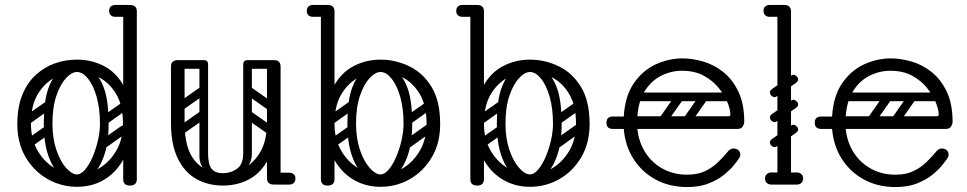

<svg xmlns="http://www.w3.org/2000/svg" viewBox="-20 -746 3910 776"><path d="M291 9Q228 9 173 -22Q118 -53 84 -110Q50 -167 50 -245Q50 -314 70.5 -363.5Q91 -413 126 -444.5Q161 -476 203.5 -490.5Q246 -505 291 -505Q351 -505 401.5 -478.5Q452 -452 482 -395Q512 -338 512 -245Q512 -167 483 -110Q454 -53 404.5 -22Q355 9 291 9ZM291 -41Q340 -41 382 -66.5Q424 -92 450.5 -138Q477 -184 477 -246Q477 -319 450 -365Q423 -411 380.5 -433Q338 -455 291 -455Q245 -455 202.5 -433Q160 -411 132.5 -365Q105 -319 105 -246Q105 -184 131.5 -138Q158 -92 200.5 -66.5Q243 -41 291 -41ZM505 4Q478 4 478 -22V-700Q478 -726 505 -726Q533 -726 533 -700V-22Q533 4 505 4ZM387 -157Q378 -171 391 -181L468 -235Q483 -245 492 -231Q503 -216 489 -207L412 -152Q407 -148 399.5 -149Q392 -150 387 -157ZM394 -255Q385 -269 398 -279L475 -333Q490 -343 499 -329Q510 -314 496 -305L419 -250Q414 -246 406.5 -247Q399 -248 394 -255ZM81 -157Q71 -172 85 -181L162 -235Q177 -245 186 -231Q197 -216 183 -207L106 -152Q100 -148 93 -149Q86 -150 81 -157ZM81 -255Q71 -270 85 -279L162 -333Q177 -343 186 -329Q197 -314 183 -305L106 -250Q100 -246 93 -247Q86 -248 81 -255ZM288 -7Q254 -9 224 -36.5Q194 -64 175.5 -116.5Q157 -169 157 -245Q157 -338 175.5 -389Q194 -440 224 -460.5Q254 -481 288 -481L291 -455Q270 -455 247 -430.5Q224 -406 208 -359.5Q192 -313 192 -246Q192 -186 208 -139.5Q224 -93 247.5 -67Q271 -41 291 -41ZM288 -7 291 -41Q307 -41 323.5 -60Q340 -79 353.5 -110Q367 -141 375.5 -177Q384 -213 384 -246Q384 -308 370.5 -355Q357 -402 335.5 -428.5Q314 -455 291 -455L288 -481Q322 -481 352 -460.5Q382 -440 400.5 -389Q419 -338 419 -245Q419 -169 400.5 -116.5Q382 -64 352 -36.5Q322 -9 288 -7ZM531 -702Q529 -689 522 -685Q518 -678 497 -678H446Q434 -678 427 -685Q421 -691 421 -702Q421 -713 427 -719Q434 -726 446 -726H497Q508 -726 514 -724.5Q520 -723 521 -721Q525 -717 528 -712Q531 -707 531 -702Z M881 4Q822 4 774.5 -22Q727 -48 699 -104.5Q671 -161 671 -251H726Q726 -144 768.5 -95Q811 -46 881 -46Q927 -46 967.5 -67.5Q1008 -89 1033.5 -134.5Q1059 -180 1059 -251H1094Q1094 -161 1065 -104.5Q1036 -48 988 -22Q940 4 881 4ZM699 -225Q671 -225 671 -251V-477Q671 -503 699 -503Q726 -503 726 -477V-251Q726 -225 699 -225ZM1087 0Q1059 0 1059 -26V-477Q1059 -503 1087 -503Q1114 -503 1114 -477V-26Q1114 0 1087 0ZM1064 -24Q1064 -29 1067 -34Q1070 -39 1074 -43Q1076 -45 1081.5 -46.5Q1087 -48 1098 -48H1149Q1161 -48 1168 -41Q1174 -36 1174 -24Q1174 -13 1168 -7Q1161 0 1149 0H1098Q1077 0 1073 -7Q1066 -11 1064 -24ZM804 -503Q821 -503 821 -486V-124Q821 -107 804 -107Q786 -107 786 -123V-485Q786 -503 804 -503ZM881 -46Q913 -46 938 -64Q963 -82 963 -127V-222H998V-124Q998 -94 980 -72.5Q962 -51 932.5 -39Q903 -27 870 -27ZM881 -46 891 -27Q842 -27 814 -52Q786 -77 786 -114V-222H821V-127Q821 -82 835 -64Q849 -46 881 -46ZM1103 -486Q1103 -468 1085 -468H982Q964 -468 964 -486Q964 -503 983 -503H1086Q1103 -503 1103 -486ZM819 -486Q819 -468 801 -468H698Q680 -468 680 -486Q680 -503 699 -503H802Q819 -503 819 -486ZM1088 -305Q1078 -292 1065 -301L971 -367Q957 -376 968 -392Q978 -405 991 -396L1085 -330Q1090 -326 1091.5 -319.5Q1093 -313 1088 -305ZM1088 -207Q1078 -194 1065 -203L971 -269Q957 -278 968 -294Q978 -307 991 -298L1085 -232Q1090 -228 1091.5 -221.5Q1093 -215 1088 -207ZM981 -503Q998 -503 998 -486V-154Q998 -137 981 -137Q963 -137 963 -153V-485Q963 -503 981 -503ZM1077 -503Q1094 -503 1094 -486V-154Q1094 -137 1077 -137Q1059 -137 1059 -153V-485Q1059 -503 1077 -503ZM728 -308Q713 -297 704 -311Q700 -316 699.5 -323Q699 -330 707 -336L784 -390Q799 -400 809 -386Q813 -380 812.5 -373.5Q812 -367 805 -362ZM728 -210Q713 -199 704 -213Q700 -218 699.5 -225Q699 -232 707 -238L784 -292Q799 -302 809 -288Q813 -282 812.5 -275.5Q812 -269 805 -264Z M1518 9Q1455 9 1405 -22Q1355 -53 1326 -110Q1297 -167 1297 -245Q1297 -338 1327.5 -395Q1358 -452 1408.5 -478.5Q1459 -505 1518 -505Q1578 -505 1633.5 -478.5Q1689 -452 1724 -395Q1759 -338 1759 -245Q1759 -167 1725 -110Q1691 -53 1636.5 -22Q1582 9 1518 9ZM1518 -41Q1567 -41 1609 -66.5Q1651 -92 1677.5 -138Q1704 -184 1704 -246Q1704 -319 1677 -365Q1650 -411 1607.5 -433Q1565 -455 1518 -455Q1472 -455 1429.5 -433Q1387 -411 1359.5 -365Q1332 -319 1332 -246Q1332 -184 1358.5 -138Q1385 -92 1427.5 -66.5Q1470 -41 1518 -41ZM1304 4Q1277 4 1277 -22V-700Q1277 -726 1304 -726Q1332 -726 1332 -700V-22Q1332 4 1304 4ZM1330 -702Q1328 -689 1321 -685Q1317 -678 1296 -678H1245Q1233 -678 1226 -685Q1220 -691 1220 -702Q1220 -713 1226 -719Q1233 -726 1245 -726H1296Q1307 -726 1313 -724.5Q1319 -723 1320 -721Q1324 -717 1327 -712Q1330 -707 1330 -702ZM1605 -150Q1595 -165 1609 -174L1709 -245Q1723 -256 1733 -241Q1743 -227 1730 -217L1630 -145Q1625 -141 1617.5 -142Q1610 -143 1605 -150ZM1621 -255Q1612 -269 1625 -279L1702 -333Q1717 -343 1726 -329Q1737 -314 1723 -305L1646 -250Q1641 -246 1633.5 -247Q1626 -248 1621 -255ZM1308 -157Q1298 -172 1312 -181L1389 -235Q1404 -245 1413 -231Q1424 -216 1410 -207L1333 -152Q1327 -148 1320 -149Q1313 -150 1308 -157ZM1308 -255Q1298 -270 1312 -279L1389 -333Q1404 -343 1413 -329Q1424 -314 1410 -305L1333 -250Q1327 -246 1320 -247Q1313 -248 1308 -255ZM1515 -7Q1481 -9 1451 -36.5Q1421 -64 1402.5 -116.5Q1384 -169 1384 -245Q1384 -338 1402.5 -389Q1421 -440 1451 -460.5Q1481 -481 1515 -481L1518 -455Q1497 -455 1474 -430.5Q1451 -406 1435 -359.5Q1419 -313 1419 -246Q1419 -186 1435 -139.5Q1451 -93 1474.5 -67Q1498 -41 1518 -41ZM1515 -7 1518 -41Q1534 -41 1550.5 -60Q1567 -79 1580.5 -110Q1594 -141 1602.5 -177Q1611 -213 1611 -246Q1611 -308 1597.5 -355Q1584 -402 1562.5 -428.5Q1541 -455 1518 -455L1515 -481Q1549 -481 1579 -460.5Q1609 -440 1627.5 -389Q1646 -338 1646 -245Q1646 -169 1627.5 -116.5Q1609 -64 1579 -36.5Q1549 -9 1515 -7Z M2122 9Q2059 9 2009 -22Q1959 -53 1930 -110Q1901 -167 1901 -245Q1901 -338 1931.5 -395Q1962 -452 2012.5 -478.5Q2063 -505 2122 -505Q2182 -505 2237.5 -478.5Q2293 -452 2328 -395Q2363 -338 2363 -245Q2363 -167 2329 -110Q2295 -53 2240.5 -22Q2186 9 2122 9ZM2122 -41Q2171 -41 2213 -66.5Q2255 -92 2281.5 -138Q2308 -184 2308 -246Q2308 -319 2281 -365Q2254 -411 2211.5 -433Q2169 -455 2122 -455Q2076 -455 2033.5 -433Q1991 -411 1963.5 -365Q1936 -319 1936 -246Q1936 -184 1962.5 -138Q1989 -92 2031.5 -66.5Q2074 -41 2122 -41ZM1908 4Q1881 4 1881 -22V-700Q1881 -726 1908 -726Q1936 -726 1936 -700V-22Q1936 4 1908 4ZM1934 -702Q1932 -689 1925 -685Q1921 -678 1900 -678H1849Q1837 -678 1830 -685Q1824 -691 1824 -702Q1824 -713 1830 -719Q1837 -726 1849 -726H1900Q1911 -726 1917 -724.5Q1923 -723 1924 -721Q1928 -717 1931 -712Q1934 -707 1934 -702ZM2209 -150Q2199 -165 2213 -174L2313 -245Q2327 -256 2337 -241Q2347 -227 2334 -217L2234 -145Q2229 -141 2221.5 -142Q2214 -143 2209 -150ZM2225 -255Q2216 -269 2229 -279L2306 -333Q2321 -343 2330 -329Q2341 -314 2327 -305L2250 -250Q2245 -246 2237.5 -247Q2230 -248 2225 -255ZM1912 -157Q1902 -172 1916 -181L1993 -235Q2008 -245 2017 -231Q2028 -216 2014 -207L1937 -152Q1931 -148 1924 -149Q1917 -150 1912 -157ZM1912 -255Q1902 -270 1916 -279L1993 -333Q2008 -343 2017 -329Q2028 -314 2014 -305L1937 -250Q1931 -246 1924 -247Q1917 -248 1912 -255ZM2119 -7Q2085 -9 2055 -36.5Q2025 -64 2006.5 -116.5Q1988 -169 1988 -245Q1988 -338 2006.5 -389Q2025 -440 2055 -460.5Q2085 -481 2119 -481L2122 -455Q2101 -455 2078 -430.5Q2055 -406 2039 -359.5Q2023 -313 2023 -246Q2023 -186 2039 -139.5Q2055 -93 2078.5 -67Q2102 -41 2122 -41ZM2119 -7 2122 -41Q2138 -41 2154.5 -60Q2171 -79 2184.5 -110Q2198 -141 2206.5 -177Q2215 -213 2215 -246Q2215 -308 2201.5 -355Q2188 -402 2166.5 -428.5Q2145 -455 2122 -455L2119 -481Q2153 -481 2183 -460.5Q2213 -440 2231.5 -389Q2250 -338 2250 -245Q2250 -169 2231.5 -116.5Q2213 -64 2183 -36.5Q2153 -9 2119 -7Z M2757 10Q2687 10 2631.5 -19.5Q2576 -49 2541.5 -102Q2507 -155 2501 -225H2457Q2431 -225 2431 -250Q2431 -275 2457 -275H2501Q2506 -358 2542 -410Q2578 -462 2630.5 -486Q2683 -510 2739 -510Q2778 -510 2821.5 -497.5Q2865 -485 2902.5 -455.5Q2940 -426 2964 -376.5Q2988 -327 2988 -253Q2988 -245 2982 -235Q2976 -225 2962 -225H2556Q2562 -170 2589 -128.5Q2616 -87 2659.5 -63.5Q2703 -40 2757 -40Q2800 -40 2830 -54.5Q2860 -69 2881 -89.5Q2902 -110 2918 -129Q2924 -137 2930.5 -141.5Q2937 -146 2944 -146Q2948 -146 2953.5 -144.5Q2959 -143 2962 -141Q2972 -134 2972 -120Q2972 -114 2967 -106Q2962 -98 2944 -76Q2932 -61 2908 -41Q2884 -21 2846.5 -5.5Q2809 10 2757 10ZM2556 -276H2924Q2932 -276 2932 -283Q2932 -303 2920 -332.5Q2908 -362 2884 -391.5Q2860 -421 2823.5 -440.5Q2787 -460 2737 -460Q2693 -460 2653.5 -440.5Q2614 -421 2587.5 -380.5Q2561 -340 2556 -276ZM2842 -372H2945V-337H2842ZM2736 -366Q2749 -356 2740 -343L2674 -249Q2665 -235 2649 -246Q2636 -256 2645 -269L2711 -363Q2715 -368 2722 -369.5Q2729 -371 2736 -366ZM2834 -366Q2847 -356 2838 -343L2772 -249Q2763 -235 2747 -246Q2734 -256 2743 -269L2809 -363Q2813 -368 2820 -369.5Q2827 -371 2834 -366ZM2538 -259Q2538 -276 2555 -276H2887Q2904 -276 2904 -259Q2904 -241 2888 -241H2556Q2538 -241 2538 -259ZM2538 -355Q2538 -372 2555 -372H2887Q2904 -372 2904 -355Q2904 -337 2888 -337H2556Q2538 -337 2538 -355Z M3149 0Q3122 0 3122 -26V-700Q3122 -726 3149 -726Q3177 -726 3177 -700V-26Q3177 0 3149 0ZM3176 -702Q3174 -689 3167 -685Q3163 -678 3142 -678H3091Q3079 -678 3072 -685Q3066 -691 3066 -702Q3066 -714 3072 -719Q3079 -726 3091 -726H3142Q3153 -726 3159 -724.5Q3165 -723 3166 -721Q3170 -717 3173 -712Q3176 -707 3176 -702ZM3072 -25Q3072 -36 3079 -42Q3086 -49 3098 -49H3147Q3159 -49 3166 -43Q3173 -36 3173 -25Q3173 -13 3166 -6Q3159 0 3147 0H3098Q3086 0 3079 -7Q3072 -13 3072 -25ZM3226 -25Q3226 -13 3219 -7Q3212 0 3200 0H3151Q3140 0 3132 -6Q3125 -13 3125 -25Q3125 -36 3132 -43Q3140 -49 3151 -49H3200Q3212 -49 3219 -42Q3226 -36 3226 -25ZM3120 -357Q3113 -352 3106.5 -354Q3100 -356 3095 -362Q3091 -369 3092 -375Q3093 -381 3100 -386L3177 -440Q3185 -446 3191.5 -443Q3198 -440 3202 -435Q3207 -428 3205.5 -422Q3204 -416 3197 -411ZM3120 -155Q3113 -150 3106.5 -152Q3100 -154 3095 -160Q3091 -167 3092 -173Q3093 -179 3100 -184L3177 -238Q3185 -244 3191.5 -241Q3198 -238 3202 -233Q3207 -226 3205.5 -220Q3204 -214 3197 -209ZM3120 -256Q3113 -251 3106.5 -253Q3100 -255 3095 -261Q3091 -268 3092 -274Q3093 -280 3100 -285L3177 -339Q3185 -345 3191.5 -342Q3198 -339 3202 -334Q3207 -327 3205.5 -321Q3204 -315 3197 -310Z M3599 10Q3529 10 3473.5 -19.5Q3418 -49 3383.5 -102Q3349 -155 3343 -225H3299Q3273 -225 3273 -250Q3273 -275 3299 -275H3343Q3348 -358 3384 -410Q3420 -462 3472.5 -486Q3525 -510 3581 -510Q3620 -510 3663.5 -497.5Q3707 -485 3744.5 -455.5Q3782 -426 3806 -376.5Q3830 -327 3830 -253Q3830 -245 3824 -235Q3818 -225 3804 -225H3398Q3404 -170 3431 -128.5Q3458 -87 3501.5 -63.5Q3545 -40 3599 -40Q3642 -40 3672 -54.5Q3702 -69 3723 -89.5Q3744 -110 3760 -129Q3766 -137 3772.5 -141.5Q3779 -146 3786 -146Q3790 -146 3795.5 -144.5Q3801 -143 3804 -141Q3814 -134 3814 -120Q3814 -114 3809 -106Q3804 -98 3786 -76Q3774 -61 3750 -41Q3726 -21 3688.5 -5.5Q3651 10 3599 10ZM3398 -276H3766Q3774 -276 3774 -283Q3774 -303 3762 -332.5Q3750 -362 3726 -391.5Q3702 -421 3665.5 -440.5Q3629 -460 3579 -460Q3535 -460 3495.5 -440.5Q3456 -421 3429.5 -380.5Q3403 -340 3398 -276ZM3684 -372H3787V-337H3684ZM3578 -366Q3591 -356 3582 -343L3516 -249Q3507 -235 3491 -246Q3478 -256 3487 -269L3553 -363Q3557 -368 3564 -369.5Q3571 -371 3578 -366ZM3676 -366Q3689 -356 3680 -343L3614 -249Q3605 -235 3589 -246Q3576 -256 3585 -269L3651 -363Q3655 -368 3662 -369.5Q3669 -371 3676 -366ZM3380 -259Q3380 -276 3397 -276H3729Q3746 -276 3746 -259Q3746 -241 3730 -241H3398Q3380 -241 3380 -259ZM3380 -355Q3380 -372 3397 -372H3729Q3746 -372 3746 -355Q3746 -337 3730 -337H3398Q3380 -337 3380 -355Z"/></svg>

Font: Agu Display
Style: Regular
Weight: 400
Designer: Oluwaseun Badejo
Version: Version 1.103